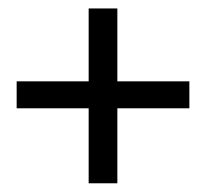

<svg xmlns="http://www.w3.org/2000/svg" viewBox="-20 -501 478 445"><path d="M252 -250V-76.2H185.5V-250H18.6V-312.5H185.5V-481.4H252V-312.5H418.9V-250Z"/></svg>

Font: Sudo Var
Style: Regular
Weight: 400
Monospace: yes
Designer: Jens Kutilek
Foundry: Jens Kutilek
Version: Version 0.065;FEAKit 1.0